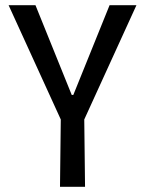

<svg xmlns="http://www.w3.org/2000/svg" viewBox="-20 -716 556 736"><path d="M210 0 213 -258 13 -696H116L255 -352H261L400 -696H503L303 -258L306 0Z"/></svg>

Font: Ruda Medium
Style: Regular
Weight: 500
Version: Version 2.001